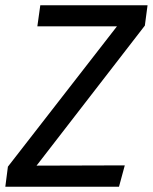

<svg xmlns="http://www.w3.org/2000/svg" viewBox="-28 -709 580 729"><path d="M522 -611.8 110.8 -80.1 445.8 -81.1 423.8 0H-7.8L2 -76.2L416 -608.9H113.8L125 -689H532.2Z"/></svg>

Font: FiraSans-Italic
Style: Italic
Weight: 400
Italic angle: -8°
Designer: Carrois Corporate & Edenspiekermann AG
Foundry: Carrois Corporate GbR & Edenspiekermann AG
Version: Version 3.106;PS 003.106;hotconv 1.0.70;makeotf.lib2.5.58329